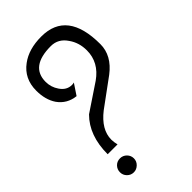

<svg xmlns="http://www.w3.org/2000/svg" viewBox="-231 -773 895 895"><g transform="rotate(-45 216.5 -325.5)"><path d="M90 51Q71 51 57.5 37.5Q44 24 44 5Q44 -14 57 -27.5Q70 -41 90 -41Q109 -41 122.5 -27.5Q136 -14 136 5Q136 24 122 37.5Q108 51 90 51ZM402 -482Q402 -407 330 -352L195 -253Q123 -197 123 -131Q123 -115 128 -95H63Q63 -218 133 -288L266 -377Q337 -427 337 -506Q337 -557 310 -595Q281 -639 232 -639Q97 -639 97 -538Q97 -503 117 -474Q139 -441 174 -441Q178 -441 181 -441.5Q184 -442 188 -443L152 -389Q96 -395 64 -440Q37 -480 37 -540Q37 -619 97 -663Q149 -702 232 -702Q402 -702 402 -482Z"/></g></svg>

Font: Ekushey Amar Bangla
Style: Regular
Weight: 400
Designer: Al Mamun Sumon
Foundry: Al Mamun Sumon
Version: Version 1.0